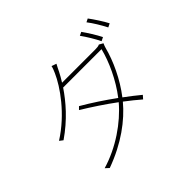

<svg xmlns="http://www.w3.org/2000/svg" viewBox="-190 -1080 1380 1380"><g transform="rotate(-45 500.0 -390.0)"><path d="M751 -791 724 -778C751 -741 788 -680 807 -640L835 -654C813 -698 776 -756 751 -791ZM852 -826 826 -813C855 -776 888 -721 911 -676L939 -690C919 -729 879 -790 852 -826ZM463 -755 426 -768C423 -751 412 -726 407 -715C365 -619 252 -456 84 -350L110 -330C234 -415 318 -514 376 -600H766C741 -498 682 -369 603 -267C526 -323 443 -378 362 -425L342 -405C421 -357 507 -300 584 -243C489 -131 338 -26 177 21L204 46C389 -21 521 -121 608 -225C650 -193 689 -162 722 -133L744 -158C709 -187 669 -218 627 -249C707 -352 766 -480 793 -585C795 -592 801 -611 806 -620L776 -637C766 -632 755 -630 732 -630H395C411 -655 424 -679 435 -700C443 -716 453 -738 463 -755Z"/></g></svg>

Font: Noto Sans CJK HK Thin
Style: Regular
Weight: 100
Designer: Ryoko NISHIZUKA 西塚涼子 (kana, bopomofo & ideographs); Paul D. Hunt (Latin, Greek & Cyrillic); Sandoll Communications 산돌커뮤니
Foundry: Adobe
Version: Version 2.004;hotconv 1.0.118;makeotfexe 2.5.65603